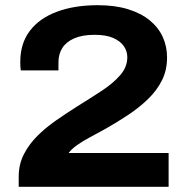

<svg xmlns="http://www.w3.org/2000/svg" viewBox="-20 -719 720 739"><path d="M52 0V-39Q52 -86 71.5 -124.5Q91 -163 123.5 -195.5Q156 -228 196.5 -256Q237 -284 278 -310Q328 -341 371.5 -369.5Q415 -398 442.5 -429.5Q470 -461 470 -499Q470 -522 456.5 -541.5Q443 -561 415.5 -573Q388 -585 344 -585Q297 -585 266 -571.5Q235 -558 220 -534.5Q205 -511 205 -479V-448H60Q59 -454 58.5 -461.5Q58 -469 58 -480Q58 -552 95 -600.5Q132 -649 199.5 -674Q267 -699 356 -699Q423 -699 473 -683.5Q523 -668 556.5 -640.5Q590 -613 606.5 -576.5Q623 -540 623 -498Q623 -449 603.5 -410Q584 -371 550 -338Q516 -305 473 -276.5Q430 -248 384 -222Q353 -205 325 -190Q297 -175 276 -160Q255 -145 244 -130H629V0Z"/></svg>

Font: Archivo SemiExpanded
Style: Bold
Weight: 700
Width: 6
Designer: Hector Gatti
Foundry: Omnibus-Type
Version: Version 2.001